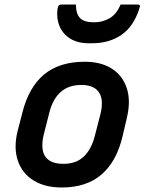

<svg xmlns="http://www.w3.org/2000/svg" viewBox="-20 -821 641 852"><path d="M356 -547Q428 -547 476 -516.5Q524 -486 542.5 -430Q561 -374 543 -298L524 -217Q498 -105 431 -47Q364 11 254 11Q179 11 128.5 -20.5Q78 -52 59 -108.5Q40 -165 58 -239L79 -320Q107 -433 175 -490Q243 -547 356 -547ZM341 -444Q284 -444 249 -412.5Q214 -381 199 -322L174 -223Q166 -191 168.5 -163Q171 -135 188 -118Q211 -94 262 -94Q318 -94 351.5 -126Q385 -158 400 -215L425 -312Q434 -345 431.5 -374Q429 -403 411 -421Q388 -444 341 -444ZM397 -722Q436 -722 467 -740.5Q498 -759 515 -801H589Q599 -801 600.5 -797Q602 -793 597 -779Q572 -703 518.5 -666Q465 -629 387 -629H374Q325 -629 292 -649.5Q259 -670 244.5 -704Q230 -738 235 -779Q237 -793 241 -797Q245 -801 255 -801H317Q317 -759 335.5 -740.5Q354 -722 397 -722Z"/></svg>

Font: Recursive Sn Lnr St SmB
Style: Italic
Weight: 600
Italic angle: -15°
Version: Version 1.079;hotconv 1.0.112;makeotfexe 2.5.65598; ttfautoh